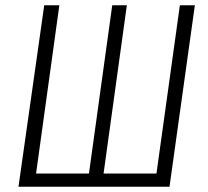

<svg xmlns="http://www.w3.org/2000/svg" viewBox="-20 -705 784 725"><path d="M715.8 -685.1 620.1 0H49.8L147 -685.1H204.1L116.2 -49.8H315.9L403.8 -685.1H459L371.1 -49.8H570.8L659.2 -685.1Z"/></svg>

Font: Fira Sans Compressed Light
Style: Italic
Weight: 300
Width: 3
Italic angle: -8°
Designer: Carrois Corporate & Edenspiekermann AG
Foundry: Carrois Corporate GbR & Edenspiekermann AG
Version: Version 4.203;PS 004.203;hotconv 1.0.88;makeotf.lib2.5.64775